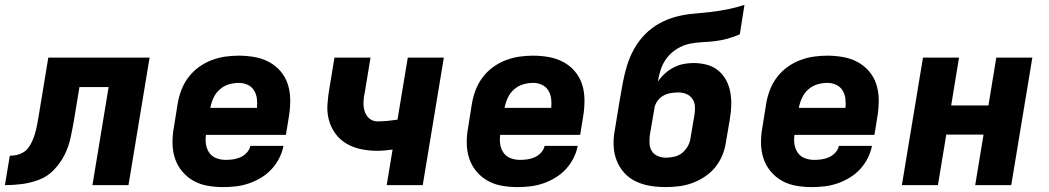

<svg xmlns="http://www.w3.org/2000/svg" viewBox="-57 -755 4277 783"><path d="M-37 0 -17 -120Q-4 -120 9 -122.5Q22 -125 35 -132Q48 -139 57 -150.5Q66 -162 72 -174.5Q78 -187 82.5 -200Q87 -213 90 -226Q93 -239 95.5 -252Q98 -265 100 -278L140 -520H553L467 0H320L386 -400H267L244 -261Q238 -227 230.5 -192Q223 -157 206.5 -124Q190 -91 163.5 -63Q137 -35 102.5 -22Q68 -9 33 -4.5Q-2 0 -37 0Z M853 8Q821 8 789.5 2.5Q758 -3 731.5 -18Q705 -33 685.5 -56.5Q666 -80 656.5 -109Q647 -138 646.5 -170.5Q646 -203 652 -235L668 -335Q673 -363 683.5 -390Q694 -417 712 -440.5Q730 -464 754 -481.5Q778 -499 805.5 -509.5Q833 -520 861 -524Q889 -528 916 -528Q949 -528 980.5 -522.5Q1012 -517 1039.5 -502.5Q1067 -488 1087 -464.5Q1107 -441 1116.5 -412Q1126 -383 1126.5 -350.5Q1127 -318 1122 -285L1109 -205H783Q780 -185 783 -166Q786 -147 796.5 -132Q807 -117 825 -110Q843 -103 863 -103Q878 -103 893 -105Q908 -107 923 -113.5Q938 -120 949.5 -132.5Q961 -145 964 -160H1099Q1094 -134 1081.5 -109.5Q1069 -85 1050 -64.5Q1031 -44 1006.5 -29.5Q982 -15 956.5 -6.5Q931 2 905 5Q879 8 853 8ZM991 -315Q993 -335 990.5 -353.5Q988 -372 978.5 -387Q969 -402 952.5 -409.5Q936 -417 917 -417Q897 -417 876.5 -411Q856 -405 839.5 -390.5Q823 -376 814 -356.5Q805 -337 801 -317V-315Z M1520 0 1544 -145Q1528 -143 1512.5 -141.5Q1497 -140 1482 -140Q1448 -140 1416 -146.5Q1384 -153 1356.5 -169Q1329 -185 1310.5 -210.5Q1292 -236 1284 -267Q1276 -298 1278.5 -331.5Q1281 -365 1287 -399L1307 -520H1454L1431 -380Q1428 -367 1426.5 -353.5Q1425 -340 1425.5 -327.5Q1426 -315 1429.5 -303Q1433 -291 1440 -281.5Q1447 -272 1458 -266Q1469 -260 1482 -260Q1503 -260 1523 -262Q1543 -264 1564 -267L1606 -520H1753L1667 0Z M2053 8Q2021 8 1989.5 2.5Q1958 -3 1931.5 -18Q1905 -33 1885.5 -56.5Q1866 -80 1856.5 -109Q1847 -138 1846.5 -170.5Q1846 -203 1852 -235L1868 -335Q1873 -363 1883.5 -390Q1894 -417 1912 -440.5Q1930 -464 1954 -481.5Q1978 -499 2005.5 -509.5Q2033 -520 2061 -524Q2089 -528 2116 -528Q2149 -528 2180.5 -522.5Q2212 -517 2239.5 -502.5Q2267 -488 2287 -464.5Q2307 -441 2316.5 -412Q2326 -383 2326.5 -350.5Q2327 -318 2322 -285L2309 -205H1983Q1980 -185 1983 -166Q1986 -147 1996.5 -132Q2007 -117 2025 -110Q2043 -103 2063 -103Q2078 -103 2093 -105Q2108 -107 2123 -113.5Q2138 -120 2149.5 -132.5Q2161 -145 2164 -160H2299Q2294 -134 2281.5 -109.5Q2269 -85 2250 -64.5Q2231 -44 2206.5 -29.5Q2182 -15 2156.5 -6.5Q2131 2 2105 5Q2079 8 2053 8ZM2191 -315Q2193 -335 2190.5 -353.5Q2188 -372 2178.5 -387Q2169 -402 2152.5 -409.5Q2136 -417 2117 -417Q2097 -417 2076.5 -411Q2056 -405 2039.5 -390.5Q2023 -376 2014 -356.5Q2005 -337 2001 -317V-315Z M2658 8Q2626 8 2595 3Q2564 -2 2536.5 -15Q2509 -28 2489 -50Q2469 -72 2458 -100Q2447 -128 2445.5 -159.5Q2444 -191 2450 -223L2471 -351Q2477 -386 2483.5 -420.5Q2490 -455 2500.5 -489Q2511 -523 2529 -555.5Q2547 -588 2573.5 -615Q2600 -642 2633 -660Q2666 -678 2700.5 -687Q2735 -696 2770 -699Q2805 -702 2840 -706Q2875 -710 2910 -717Q2945 -724 2979 -735L2960 -615Q2935 -604 2909 -597Q2883 -590 2857.5 -587Q2832 -584 2806.5 -583Q2781 -582 2755 -576.5Q2729 -571 2705 -556.5Q2681 -542 2664 -520.5Q2647 -499 2638.5 -474Q2630 -449 2626 -423L2625 -421Q2638 -440 2654.5 -455Q2671 -470 2690.5 -480Q2710 -490 2730.5 -494Q2751 -498 2771 -498Q2799 -498 2825.5 -491Q2852 -484 2872 -467.5Q2892 -451 2904.5 -427.5Q2917 -404 2921.5 -377.5Q2926 -351 2925 -323Q2924 -295 2919 -267L2903 -173Q2899 -146 2888 -120Q2877 -94 2859 -72Q2841 -50 2816.5 -34Q2792 -18 2766 -8.5Q2740 1 2712 4.5Q2684 8 2658 8ZM2658 -112Q2675 -112 2693 -116Q2711 -120 2725 -131.5Q2739 -143 2748 -159Q2757 -175 2759 -192L2775 -286Q2778 -304 2777 -321Q2776 -338 2767 -351.5Q2758 -365 2742.5 -371.5Q2727 -378 2710 -378Q2695 -378 2679 -375.5Q2663 -373 2648.5 -365Q2634 -357 2624 -343Q2614 -329 2612 -314L2593 -204Q2591 -186 2592 -169Q2593 -152 2601.5 -138.5Q2610 -125 2625.5 -118.5Q2641 -112 2658 -112Z M3253 8Q3221 8 3189.5 2.5Q3158 -3 3131.5 -18Q3105 -33 3085.5 -56.5Q3066 -80 3056.5 -109Q3047 -138 3046.5 -170.5Q3046 -203 3052 -235L3068 -335Q3073 -363 3083.5 -390Q3094 -417 3112 -440.5Q3130 -464 3154 -481.5Q3178 -499 3205.5 -509.5Q3233 -520 3261 -524Q3289 -528 3316 -528Q3349 -528 3380.5 -522.5Q3412 -517 3439.5 -502.5Q3467 -488 3487 -464.5Q3507 -441 3516.5 -412Q3526 -383 3526.5 -350.5Q3527 -318 3522 -285L3509 -205H3183Q3180 -185 3183 -166Q3186 -147 3196.5 -132Q3207 -117 3225 -110Q3243 -103 3263 -103Q3278 -103 3293 -105Q3308 -107 3323 -113.5Q3338 -120 3349.5 -132.5Q3361 -145 3364 -160H3499Q3494 -134 3481.5 -109.5Q3469 -85 3450 -64.5Q3431 -44 3406.5 -29.5Q3382 -15 3356.5 -6.5Q3331 2 3305 5Q3279 8 3253 8ZM3391 -315Q3393 -335 3390.5 -353.5Q3388 -372 3378.5 -387Q3369 -402 3352.5 -409.5Q3336 -417 3317 -417Q3297 -417 3276.5 -411Q3256 -405 3239.5 -390.5Q3223 -376 3214 -356.5Q3205 -337 3201 -317V-315Z M3621 0 3707 -520H3854L3822 -325H3974L4006 -520H4153L4067 0H3920L3954 -206H3802L3768 0Z"/></svg>

Font: Iosevka Aile Heavy Oblique
Style: Regular
Weight: 900
Italic angle: -9°
Designer: Belleve Invis
Foundry: Belleve Invis
Version: Version 31.1.0; ttfautohint (v1.8.4)